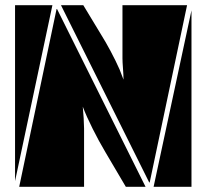

<svg xmlns="http://www.w3.org/2000/svg" viewBox="-20 -720 796 740"><path d="M301 -700 370 -586Q387 -559 406.5 -522.5Q426 -486 441 -452L456 -413Q456 -431 454 -456Q452 -481 452 -495V-700H701L557 -17H555L215 -700ZM465 0 386 -134Q361 -176 337 -224Q313 -272 299 -309Q301 -289 302.5 -264Q304 -239 304 -225V0H54L198 -685H200L541 0ZM572 0 718 -680V0ZM38 -700H182L38 -22Z"/></svg>

Font: J.M. Nexus Grotesque
Style: Regular
Weight: 900
Designer: deFharo
Foundry: deFharo
Version: Version 3.003